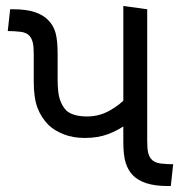

<svg xmlns="http://www.w3.org/2000/svg" viewBox="-20 -623 608 643"><path d="M264 -161Q225 -161 194 -173Q163 -185 143 -204Q118 -229 105.5 -262Q93 -295 93 -350V-440Q93 -467 90 -479.5Q87 -492 81 -500Q71 -514 49 -516.5Q27 -519 6 -519L14 -592H24Q68 -592 96.5 -582.5Q125 -573 142 -555Q159 -538 166 -513Q173 -488 173 -443V-357Q173 -311 181 -288.5Q189 -266 202 -253Q213 -243 230.5 -238Q248 -233 272 -233Q312 -233 347 -252.5Q382 -272 405 -298V-208Q377 -187 342.5 -174Q308 -161 264 -161ZM542 0Q499 0 470 -9.5Q441 -19 424 -37Q408 -54 400.5 -79Q393 -104 393 -148V-603L473 -592V-152Q473 -125 476 -112.5Q479 -100 485 -92Q496 -78 517.5 -75.5Q539 -73 560 -73L552 0Z"/></svg>

Font: lguzrati85
Style: Book
Weight: 400
Designer: Jelle Bosma - Monotype Design Team, Universal Thirst
Foundry: Monotype Imaging Inc.
Version: Version 2.106